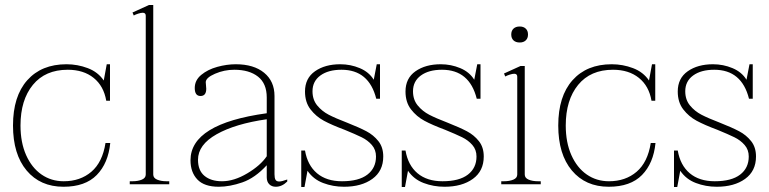

<svg xmlns="http://www.w3.org/2000/svg" viewBox="-20 -737 3076 768"><path d="M32 -235Q32 -352 89 -416Q146 -480 246 -480Q290 -480 331 -464.5Q372 -449 395 -415L407 -480H420V-334H405Q395 -393 354.5 -425.5Q314 -458 251 -458Q161 -458 111.5 -397.5Q62 -337 62 -235Q62 -167 84.5 -116.5Q107 -66 146 -39Q185 -12 235 -12Q301 -12 345.5 -50Q390 -88 402 -165H421Q413 -84 367 -37Q321 10 234 10Q141 10 86.5 -55Q32 -120 32 -235Z M499 -12H510Q532 -12 547.5 -18.5Q563 -25 563 -39V-674Q563 -686 551 -686Q544 -686 533 -682.5Q522 -679 515 -675L510 -687L576 -717H593V-39Q593 -25 608.5 -18.5Q624 -12 646 -12H657V0H499Z M742 -96Q742 -242 1047 -284V-347Q1047 -403 1012 -430.5Q977 -458 917 -458Q877 -458 840 -442Q803 -426 803 -408Q803 -403 804 -395.5Q805 -388 805 -382Q805 -353 782 -353Q759 -353 759 -385Q759 -416 785 -437.5Q811 -459 849 -469.5Q887 -480 923 -480Q995 -480 1036.5 -446Q1078 -412 1078 -353V-40Q1078 -25 1082 -18Q1086 -11 1097 -11Q1107 -11 1129 -19V-11Q1108 10 1083 10Q1067 10 1057 0Q1047 -10 1047 -28V-76Q1000 -25 949.5 -7.5Q899 10 855 10Q797 10 769.5 -19Q742 -48 742 -96ZM1047 -112V-260Q921 -242 846.5 -200Q772 -158 772 -98Q772 -55 798 -33.5Q824 -12 868 -12Q916 -12 969 -43.5Q1022 -75 1047 -112Z M1185 -135H1200Q1210 -76 1248 -44Q1286 -12 1348 -12Q1415 -12 1449.5 -38.5Q1484 -65 1484 -111Q1484 -138 1467.5 -157Q1451 -176 1426.5 -188Q1402 -200 1358 -218Q1307 -237 1275.5 -254Q1244 -271 1222 -299.5Q1200 -328 1200 -371Q1200 -424 1240 -452Q1280 -480 1341 -480Q1382 -480 1419 -464.5Q1456 -449 1475 -418L1487 -480H1500V-342H1485Q1456 -458 1346 -458Q1293 -458 1261.5 -435Q1230 -412 1230 -372Q1230 -338 1249 -315Q1268 -292 1295 -278Q1322 -264 1369 -246Q1417 -227 1445.5 -212Q1474 -197 1493.5 -172.5Q1513 -148 1513 -111Q1513 -53 1469.5 -21.5Q1426 10 1356 10Q1312 10 1272.5 -5Q1233 -20 1210 -54L1198 11H1185Z M1587 -135H1602Q1612 -76 1650 -44Q1688 -12 1750 -12Q1817 -12 1851.5 -38.5Q1886 -65 1886 -111Q1886 -138 1869.5 -157Q1853 -176 1828.5 -188Q1804 -200 1760 -218Q1709 -237 1677.5 -254Q1646 -271 1624 -299.5Q1602 -328 1602 -371Q1602 -424 1642 -452Q1682 -480 1743 -480Q1784 -480 1821 -464.5Q1858 -449 1877 -418L1889 -480H1902V-342H1887Q1858 -458 1748 -458Q1695 -458 1663.5 -435Q1632 -412 1632 -372Q1632 -338 1651 -315Q1670 -292 1697 -278Q1724 -264 1771 -246Q1819 -227 1847.5 -212Q1876 -197 1895.5 -172.5Q1915 -148 1915 -111Q1915 -53 1871.5 -21.5Q1828 10 1758 10Q1714 10 1674.5 -5Q1635 -20 1612 -54L1600 11H1587Z M2025 -599Q2025 -614 2034 -622.5Q2043 -631 2059 -631Q2074 -631 2083 -622.5Q2092 -614 2092 -599Q2092 -584 2083 -575.5Q2074 -567 2059 -567Q2043 -567 2034 -575.5Q2025 -584 2025 -599ZM1985 -12H1996Q2018 -12 2033.5 -18.5Q2049 -25 2049 -39V-430Q2049 -442 2037 -442Q2030 -442 2019 -438.5Q2008 -435 2001 -431L1996 -443L2062 -473H2079V-39Q2079 -25 2094.5 -18.5Q2110 -12 2132 -12H2143V0H1985Z M2213 -235Q2213 -352 2270 -416Q2327 -480 2427 -480Q2471 -480 2512 -464.5Q2553 -449 2576 -415L2588 -480H2601V-334H2586Q2576 -393 2535.5 -425.5Q2495 -458 2432 -458Q2342 -458 2292.5 -397.5Q2243 -337 2243 -235Q2243 -167 2265.5 -116.5Q2288 -66 2327 -39Q2366 -12 2416 -12Q2482 -12 2526.5 -50Q2571 -88 2583 -165H2602Q2594 -84 2548 -37Q2502 10 2415 10Q2322 10 2267.5 -55Q2213 -120 2213 -235Z M2676 -135H2691Q2701 -76 2739 -44Q2777 -12 2839 -12Q2906 -12 2940.5 -38.5Q2975 -65 2975 -111Q2975 -138 2958.5 -157Q2942 -176 2917.5 -188Q2893 -200 2849 -218Q2798 -237 2766.5 -254Q2735 -271 2713 -299.5Q2691 -328 2691 -371Q2691 -424 2731 -452Q2771 -480 2832 -480Q2873 -480 2910 -464.5Q2947 -449 2966 -418L2978 -480H2991V-342H2976Q2947 -458 2837 -458Q2784 -458 2752.5 -435Q2721 -412 2721 -372Q2721 -338 2740 -315Q2759 -292 2786 -278Q2813 -264 2860 -246Q2908 -227 2936.5 -212Q2965 -197 2984.5 -172.5Q3004 -148 3004 -111Q3004 -53 2960.5 -21.5Q2917 10 2847 10Q2803 10 2763.5 -5Q2724 -20 2701 -54L2689 11H2676Z"/></svg>

Font: Taviraj Thin
Style: Regular
Weight: 250
Designer: Katatrad Team
Foundry: CadsonDemak
Version: Version 1.001